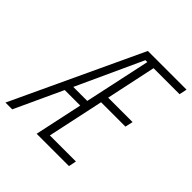

<svg xmlns="http://www.w3.org/2000/svg" viewBox="-260 -857 999 999"><g transform="rotate(45 239.5 -357.0)"><path d="M-69.8 0 264.2 -713.9H548.8L540 -671.4H348.6L290 -396H469.7L460 -353H280.8L214.4 -42.5H406.2L397.5 0H159.7L216.3 -264.2H102.1L-20 0ZM122.1 -307.1H225.1L303.2 -670.9H289.1Z"/></g></svg>

Font: Open Sans Condensed Light
Style: Italic
Weight: 300
Width: 3
Italic angle: -12°
Designer: Monotype Design Team
Foundry: Monotype Imaging Inc.
Version: Version 3.000; ttfautohint (v1.8.4)